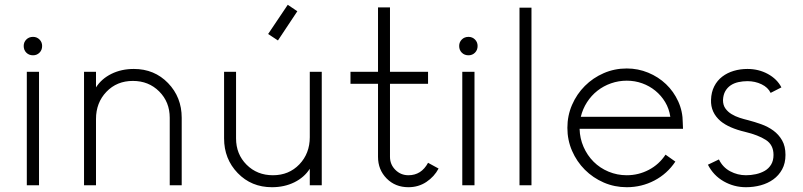

<svg xmlns="http://www.w3.org/2000/svg" viewBox="-20 -788 3356 802"><path d="M118 -634Q134 -634 145 -623Q156 -612 156 -596Q156 -579 145 -568Q134 -557 118 -557Q101 -557 90 -568Q79 -579 79 -596Q79 -612 90 -623Q101 -634 118 -634ZM92 -488H143V-14H92Z M331 -488H381V-423Q404 -459 445.5 -479.5Q487 -500 539 -500Q625 -500 682 -441Q739 -382 739 -296V-14H689V-296Q689 -362 645 -406Q601 -450 535 -450Q468 -450 424.5 -404.5Q381 -359 381 -291V-14H331Z M1324 -14H1274V-83Q1251 -47 1209.5 -26.5Q1168 -6 1116 -6Q1030 -6 973 -65Q916 -124 916 -210V-488H966V-210Q966 -144 1010 -100Q1054 -56 1120 -56Q1187 -56 1230.5 -101.5Q1274 -147 1274 -215V-488H1324ZM1100 -646 1182 -768 1222 -741 1141 -619Z M1559 -438V-133Q1559 -79 1595 -42.5Q1631 -6 1686 -6Q1728 -6 1761 -28Q1794 -50 1812 -84L1768 -108Q1740 -56 1686 -56Q1654 -56 1631.5 -78.5Q1609 -101 1609 -133V-438H1768V-488H1609V-757H1559V-488H1444V-438Z M1937 -634Q1953 -634 1964 -623Q1975 -612 1975 -596Q1975 -579 1964 -568Q1953 -557 1937 -557Q1920 -557 1909 -568Q1898 -579 1898 -596Q1898 -612 1909 -623Q1920 -634 1937 -634ZM1911 -488H1962V-14H1911Z M2150 -756H2200V-14H2150Z M2598 -6Q2547 -6 2502 -25.5Q2457 -45 2423 -79Q2389 -113 2369.5 -158Q2350 -203 2350 -254Q2350 -305 2369.5 -350Q2389 -395 2423 -429Q2457 -463 2502 -482.5Q2547 -502 2598 -502Q2645 -502 2687.5 -484.5Q2730 -467 2762 -436.5Q2794 -406 2813 -364.5Q2832 -323 2832 -275L2833 -250H2401Q2402 -210 2417.5 -174.5Q2433 -139 2459.5 -112.5Q2486 -86 2522 -71Q2558 -56 2598 -56Q2647 -56 2690 -78.5Q2733 -101 2760 -142L2801 -113Q2767 -62 2713.5 -34Q2660 -6 2598 -6ZM2780 -300Q2775 -334 2758.5 -361.5Q2742 -389 2717.5 -409Q2693 -429 2662.5 -440Q2632 -451 2598 -451Q2564 -451 2532.5 -440Q2501 -429 2475.5 -409Q2450 -389 2432 -361Q2414 -333 2406 -300Z M3096 -6Q3046 -6 3003 -30.5Q2960 -55 2937 -100L2983 -122Q2999 -89 3030 -72.5Q3061 -56 3096 -56Q3117 -56 3137.5 -60.5Q3158 -65 3174.5 -74.5Q3191 -84 3201 -100.5Q3211 -117 3211 -141Q3211 -183 3179 -203.5Q3147 -224 3093 -237Q3025 -253 2990 -282Q2948 -318 2950 -371Q2951 -403 2963.5 -427.5Q2976 -452 2997 -468Q3018 -484 3045 -492Q3072 -500 3102 -500Q3149 -500 3187.5 -479Q3226 -458 3244 -423L3199 -400Q3188 -423 3161 -436Q3134 -449 3102 -449Q3083 -449 3064.5 -445Q3046 -441 3032 -431.5Q3018 -422 3009.5 -407Q3001 -392 3000 -370Q3000 -349 3010 -335Q3020 -321 3035.5 -311.5Q3051 -302 3069.5 -296Q3088 -290 3105 -286Q3132 -279 3160 -269Q3188 -259 3210.5 -242.5Q3233 -226 3247 -201.5Q3261 -177 3261 -141Q3261 -106 3247 -80.5Q3233 -55 3210 -38.5Q3187 -22 3157.5 -14Q3128 -6 3096 -6Z"/></svg>

Font: Leon Sans
Style: Light
Weight: 300
Designer: Jongmin Kim
Version: Version 1.2